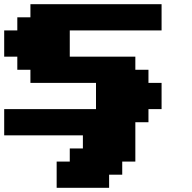

<svg xmlns="http://www.w3.org/2000/svg" viewBox="-20 -645 915 915"><path d="M250 250H500V187.5H562.5V125H625V-62.5H687.5V-125H750V-250H687.5V-312.5H625V-375H312.5V-500H750V-625H125V-562.5H62.5V-500H0V-375H62.5V-312.5H125V-250H437.5V-125H0V0H375V62.5H312.5V125H250Z"/></svg>

Font: Faithful 32x
Style: Bold
Weight: 400
Foundry: Faithful Resource Pack
Version: Version 1.0; January 27, 2023